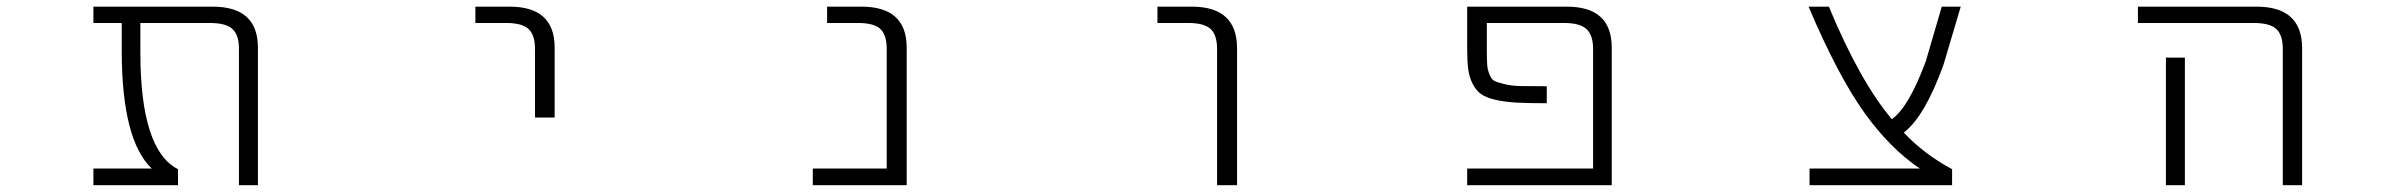

<svg xmlns="http://www.w3.org/2000/svg" viewBox="-20 -542 7040 563"><path d="M736.3 1H680.7V-398.4Q680.7 -439.5 661.6 -457Q642.6 -474.6 595.7 -474.6H391.6V-388.7Q391.6 -101.6 502 -45.9V1H253.9V-47.9H424.8Q337.9 -130.9 336.9 -388.7V-474.6H253.9V-522.5H603.5Q736.3 -522.5 736.3 -402.3Z M1374 -474.6V-522.5H1474.6Q1606.4 -522.5 1606.4 -402.3V-197.3H1548.8V-398.4Q1548.8 -439.5 1529.8 -457Q1510.7 -474.6 1464.8 -474.6Z M2580.1 -398.4Q2580.1 -439.5 2561.5 -457Q2543 -474.6 2496.1 -474.6H2405.3V-522.5H2505.9Q2638.7 -522.5 2638.7 -402.3V1H2363.3V-47.9H2580.1Z M3374 -474.6V-522.5H3474.6Q3606.4 -522.5 3607.4 -402.3V1H3548.8V-398.4Q3548.8 -439.5 3529.8 -457Q3510.7 -474.6 3464.8 -474.6Z M4574.2 -522.5Q4706.1 -522.5 4706.1 -402.3V1H4282.2V-47.9H4651.4V-398.4Q4651.4 -439.5 4631.8 -457Q4612.3 -474.6 4566.4 -474.6H4339.8V-398.4Q4339.8 -367.2 4340.8 -352.5Q4341.8 -337.9 4347.7 -323.7Q4353.5 -309.6 4361.3 -305.2Q4369.1 -300.8 4391.1 -295.4Q4413.1 -290 4439 -289.6Q4464.8 -289.1 4515.6 -289.1V-239.3Q4459 -239.3 4425.3 -241.2Q4391.6 -243.2 4364.3 -249.5Q4336.9 -255.9 4322.3 -266.6Q4307.6 -277.3 4297.9 -296.9Q4288.1 -316.4 4285.2 -339.4Q4282.2 -362.3 4282.2 -398.4V-522.5Z M5609.4 -47.9Q5522.5 -106.4 5447.3 -210.9Q5369.1 -320.3 5283.2 -522.5H5342.8Q5432.6 -305.7 5527.3 -192.4Q5577.1 -227.5 5627 -362.3L5673.8 -522.5H5729.5L5678.7 -351.6Q5624 -200.2 5562.5 -153.3Q5622.1 -89.8 5704.1 -45.9V1H5286.1V-47.9Z M6249 -474.6V-522.5H6596.7Q6729.5 -522.5 6730.5 -402.3V1H6673.8V-398.4Q6673.8 -439.5 6654.8 -457Q6635.7 -474.6 6588.9 -474.6ZM6386.7 -373V-49.8V1H6331.1V-49.8V-373Z"/></svg>

Font: GenEi Gothic M Light
Style: Regular
Weight: 300
Designer: o_tamon (Modified); [Source Han Sans]
Ryoko NISHIZUKA  (kana & ideographs); Paul D. Hunt (Latin, Greek & Cyrillic); Wenl
Version: Version 1.1a;Original Version 1.004